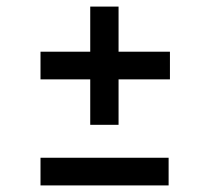

<svg xmlns="http://www.w3.org/2000/svg" viewBox="-20 -612 640 583"><path d="M254 -592H340V-233H254ZM496 -455V-371H103V-455ZM492 -133V-49H103V-133Z"/></svg>

Font: BioRhyme ExtraBold
Style: Regular
Weight: 400
Version: Version 1.600;gftools[0.9.33]